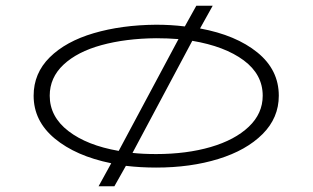

<svg xmlns="http://www.w3.org/2000/svg" viewBox="-20 -570 1090 668"><path d="M950 -237Q950 -160 893.5 -103.5Q837 -47 740 -17Q643 13 523 13Q469 13 418 7L378 78H323L367 -2Q244 -27 170.5 -88Q97 -149 97 -237Q97 -315 153 -370.5Q209 -426 306 -454.5Q403 -483 523 -484Q575 -484 623 -478L663 -550H720L676 -471Q801 -448 875.5 -387.5Q950 -327 950 -237ZM393 -45 601 -434Q563 -437 523 -437Q417 -436 333 -413Q249 -390 201 -345Q153 -300 153 -237Q153 -164 218 -114Q283 -64 393 -45ZM894 -237Q894 -311 828 -360Q762 -409 649 -428L441 -38Q477 -34 523 -34Q629 -34 713 -58.5Q797 -83 845.5 -129Q894 -175 894 -237Z"/></svg>

Font: BioRhyme Expanded Light
Style: Regular
Weight: 300
Width: 7
Designer: Aoife Mooney
Foundry: Aoife Mooney Type
Version: Version 1.001